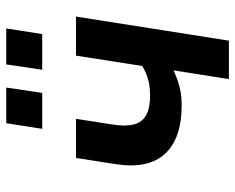

<svg xmlns="http://www.w3.org/2000/svg" viewBox="-89 -663 752 614"><g transform="rotate(-90 287.0 -356.0)"><path d="M341 0 369 -177Q341 -164 314.5 -157.5Q288 -151 258 -151Q151 -151 102 -204.5Q53 -258 69 -362L89 -489H214L196 -373Q189 -331 196 -304Q203 -277 226 -264.5Q249 -252 289 -252Q316 -252 338.5 -258Q361 -264 383 -277L416 -489H541L464 0ZM371 -597 388 -712H503L485 -597ZM182 -597 200 -712H314L297 -597Z"/></g></svg>

Font: Nunito Sans 12pt ExtraLight
Style: Italic
Weight: 200
Italic angle: -9°
Designer: Vernon Adams
Foundry: Vernon Adams
Version: Version 3.101;gftools[0.9.27]